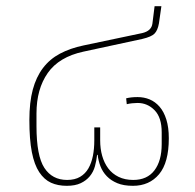

<svg xmlns="http://www.w3.org/2000/svg" viewBox="-20 -589 631 621"><path d="M196 12Q167 12 145 2Q123 -8 107 -32Q91 -56 83 -97Q75 -138 75 -201Q75 -258 86 -299Q97 -340 119 -369Q141 -398 174 -415.5Q207 -433 250 -442L440 -482Q470 -489 473 -513L480 -569H502L494 -513Q490 -491 480 -480.5Q470 -470 440 -463L250 -422Q171 -405 134.5 -353Q98 -301 98 -222V-181Q98 -85 123.5 -46Q149 -7 197 -7Q222 -7 239 -17Q256 -27 266 -44.5Q276 -62 280.5 -85Q285 -108 285 -135V-177H304V-135Q304 -108 310.5 -85Q317 -62 330 -44.5Q343 -27 363.5 -17Q384 -7 411 -7Q456 -7 479.5 -38Q503 -69 503 -123V-161Q503 -209 480 -232.5Q457 -256 425 -256Q417 -256 407.5 -255Q398 -254 390 -252L388 -271Q396 -273 405 -274Q414 -275 425 -275Q446 -275 464 -267.5Q482 -260 496 -244Q510 -228 518 -202.5Q526 -177 526 -142Q526 -63 494.5 -25.5Q463 12 410 12Q380 12 359.5 3.5Q339 -5 325.5 -19Q312 -33 305 -51Q298 -69 296 -88H294Q292 -69 287 -51Q282 -33 270.5 -19Q259 -5 241 3.5Q223 12 196 12Z"/></svg>

Font: IBM Plex Sans Thai Thin
Style: Regular
Weight: 100
Designer: Mike Abbink, Paul van der Laan, Pieter van Rosmalen, Ben Mitchell, Mark Frömberg
Foundry: Bold Monday
Version: Version 1.1